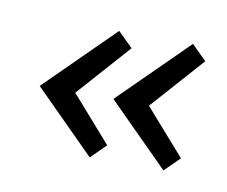

<svg xmlns="http://www.w3.org/2000/svg" viewBox="-37 -282 311 263"><g transform="rotate(10 118.5 -151.0)"><path d="M110.8 -239.7 16.6 -146.5 101.1 -62 121.8 -82.5 66.2 -145.8 131.6 -219.2ZM213.4 -239.7 119.1 -146.5 203.6 -62 224.4 -82.5 168.7 -145.8 234.1 -219.2Z"/></g></svg>

Font: RisaltypS01
Style: Medium
Weight: 500
Italic angle: -9°
Designer: gluk
Foundry: gluk
Version: Version 0.24